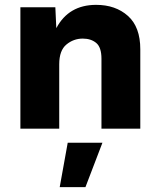

<svg xmlns="http://www.w3.org/2000/svg" viewBox="-20 -530 658 791"><path d="M64 0V-500H208L212 -414Q263 -510 376 -510Q456 -510 507 -464.5Q558 -419 558 -327V0H398V-288Q398 -335 376.5 -353Q355 -371 321 -371Q283 -371 253.5 -346.5Q224 -322 224 -265V0ZM402 58 332 241H226L259 58Z"/></svg>

Font: Prodigy Sans
Style: Bold
Weight: 700
Designer: Wei Huang
Foundry: Wei Huang
Version: Version 1.003; ttfautohint (v1.8.3)